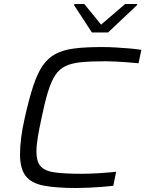

<svg xmlns="http://www.w3.org/2000/svg" viewBox="-20 -931 726 959"><path d="M359 8Q259 8 197.5 -4Q136 -16 108 -52.5Q80 -89 80 -160Q80 -197 85.5 -242Q91 -287 104 -344Q125 -437 145.5 -500Q166 -563 192.5 -602Q219 -641 257.5 -661.5Q296 -682 352 -689Q408 -696 488 -696Q521 -696 557.5 -694Q594 -692 628 -689Q662 -686 686 -682L672 -615Q644 -618 614.5 -620Q585 -622 558 -623.5Q531 -625 508 -625Q436 -625 387.5 -620.5Q339 -616 307.5 -601Q276 -586 256 -555.5Q236 -525 220 -473.5Q204 -422 188 -344Q176 -289 169 -246.5Q162 -204 162 -173Q162 -123 184 -99.5Q206 -76 255.5 -69.5Q305 -63 388 -63Q427 -63 475 -66Q523 -69 560 -73L546 -3Q521 0 489 2.5Q457 5 423 6.5Q389 8 359 8ZM439 -769 350 -905 352 -911H401L485 -808L605 -911H666L664 -905L520 -769Z"/></svg>

Font: Saira Expanded
Style: Italic
Weight: 400
Width: 7
Italic angle: -12°
Designer: Hector Gatti with collaboration of the Omnibus-Type team
Foundry: Omnibus-Type
Version: Version 1.101